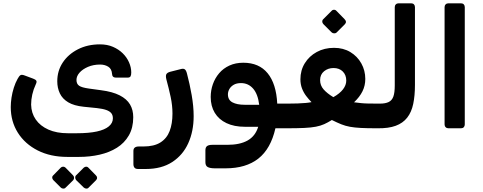

<svg xmlns="http://www.w3.org/2000/svg" viewBox="-20 -770 2920 1160"><path d="M387 178Q285 178 208 139Q131 100 88 32Q45 -36 45 -123Q45 -150 49.5 -180Q54 -210 63.5 -240Q73 -270 86 -293Q95 -310 103 -315.5Q111 -321 129 -314L180 -295Q194 -290 199 -283Q204 -276 196 -260Q182 -230 175 -199Q168 -168 168 -138Q169 -87 196 -48Q223 -9 272.5 13Q322 35 390 35H444Q517 35 565 24.5Q613 14 637.5 -6.5Q662 -27 662 -55Q662 -74 652.5 -86Q643 -98 622 -105.5Q601 -113 565 -117L486 -125Q427 -131 392 -152Q357 -173 341.5 -206Q326 -239 326 -279Q326 -342 359 -392Q392 -442 450.5 -472Q509 -502 584 -502Q628 -502 662.5 -487Q697 -472 721.5 -448Q746 -424 759.5 -393.5Q773 -363 773 -332Q773 -316 768.5 -308.5Q764 -301 750 -301H681Q658 -301 657 -323Q655 -354 634 -367Q613 -380 585 -380Q544 -380 511.5 -366Q479 -352 460.5 -331Q442 -310 442 -287Q442 -263 458 -252Q474 -241 517 -235L590 -225Q660 -216 703 -194Q746 -172 765.5 -139Q785 -106 785 -62Q785 2 758.5 48Q732 94 686.5 122.5Q641 151 582 164.5Q523 178 457 178ZM376 364Q371 370 362 369.5Q353 369 347 363L302 318Q296 312 295.5 303.5Q295 295 302 289L347 243Q353 237 361.5 237Q370 237 376 243L421 289Q427 295 427.5 303.5Q428 312 422 319ZM515 364Q510 370 501.5 369.5Q493 369 486 363L440 318Q435 312 434.5 303Q434 294 440 289L486 243Q493 237 501 237Q509 237 514 243L559 289Q566 295 566.5 303.5Q567 312 560 319Z M814 251Q799 251 792.5 243Q786 235 786 221V142Q786 128 794.5 121.5Q803 115 818 115H846Q911 115 949.5 90.5Q988 66 1005 21.5Q1022 -23 1022 -84Q1022 -133 1011 -184.5Q1000 -236 985 -291Q980 -312 985 -321.5Q990 -331 1007 -336L1074 -353Q1088 -357 1096.5 -351Q1105 -345 1110 -324Q1126 -264 1138 -196Q1150 -128 1150 -68Q1150 23 1117.5 95Q1085 167 1020.5 209Q956 251 861 251Z M1279 247Q1250 247 1235.5 239.5Q1221 232 1221 210V138Q1221 120 1231 112.5Q1241 105 1263 105H1353Q1430 105 1476.5 78.5Q1523 52 1540 -4H1460Q1395 -4 1348.5 -26Q1302 -48 1277.5 -88.5Q1253 -129 1253 -184Q1253 -224 1266 -261Q1279 -298 1304 -327.5Q1329 -357 1366 -374Q1403 -391 1450 -391Q1545 -391 1597 -327.5Q1649 -264 1655 -144H1724Q1739 -144 1739 -129V-25Q1739 5 1709 5H1644Q1616 129 1541 188Q1466 247 1343 247ZM1458 -137H1546Q1538 -202 1509 -235Q1480 -268 1436 -268Q1409 -268 1391.5 -257.5Q1374 -247 1365.5 -231.5Q1357 -216 1357 -200Q1357 -166 1384.5 -151.5Q1412 -137 1458 -137Z M1712 5Q1694 5 1694 -13V-121Q1694 -132 1701 -138Q1708 -144 1719 -144Q1751 -144 1778.5 -145Q1806 -146 1827.5 -148Q1849 -150 1862 -153Q1845 -170 1829.5 -190.5Q1814 -211 1804.5 -236Q1795 -261 1795 -291Q1795 -345 1821.5 -388Q1848 -431 1894 -456Q1940 -481 1998 -481Q2054 -481 2096.5 -455.5Q2139 -430 2163 -387Q2187 -344 2187 -293Q2187 -253 2170 -218.5Q2153 -184 2119 -152Q2143 -149 2161.5 -147Q2180 -145 2205.5 -144.5Q2231 -144 2274 -144Q2281 -144 2286 -139.5Q2291 -135 2291 -127V-29Q2291 5 2255 5Q2198 5 2160 3Q2122 1 2094.5 -4Q2067 -9 2042 -19Q2017 -29 1985 -45Q1961 -30 1939 -20Q1917 -10 1888.5 -4.5Q1860 1 1818 3Q1776 5 1712 5ZM1994 -183Q2033 -205 2052.5 -230.5Q2072 -256 2072 -283Q2072 -317 2051 -338Q2030 -359 1995 -359Q1962 -359 1938 -339.5Q1914 -320 1914 -286Q1914 -254 1935 -230Q1956 -206 1994 -183ZM2014 -574Q2008 -568 1998.5 -568.5Q1989 -569 1983 -575L1934 -624Q1927 -631 1927 -640Q1927 -649 1934 -655L1983 -704Q1989 -711 1998 -711Q2007 -711 2013 -704L2061 -655Q2078 -638 2063 -623Z M2261 5Q2246 5 2246 -10V-114Q2246 -144 2276 -144Q2308 -144 2328 -153.5Q2348 -163 2356.5 -186.5Q2365 -210 2365 -254V-727Q2365 -737 2371.5 -743.5Q2378 -750 2388 -750H2464Q2475 -750 2481 -743.5Q2487 -737 2487 -727V-257Q2487 -192 2476.5 -142Q2466 -92 2440 -59Q2414 -26 2370.5 -10Q2327 6 2261 5Z M2689 5Q2679 5 2672.5 -1.5Q2666 -8 2666 -18V-727Q2666 -737 2672.5 -743.5Q2679 -750 2689 -750H2765Q2776 -750 2782 -743.5Q2788 -737 2788 -727V-18Q2788 -8 2782 -1.5Q2776 5 2765 5Z"/></svg>

Font: Rubik SemiBold
Style: Regular
Weight: 600
Designer: Hubert and Fischer
Foundry: Hubert and Fischer
Version: Version 2.300;gftools[0.9.30]